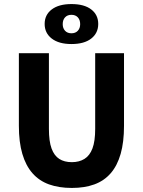

<svg xmlns="http://www.w3.org/2000/svg" viewBox="-20 -914 705 946"><path d="M334 12Q270 12 221.5 -5.5Q173 -23 140 -60.5Q107 -98 90 -156Q73 -214 73 -294V-652H221V-279Q221 -218 234 -182.5Q247 -147 272 -131Q297 -115 334 -115Q370 -115 396 -131Q422 -147 435.5 -182.5Q449 -218 449 -279V-652H591V-294Q591 -214 574.5 -156Q558 -98 525.5 -60.5Q493 -23 445 -5.5Q397 12 334 12ZM332 -697Q270 -697 235 -724Q200 -751 200 -796Q200 -841 235 -867.5Q270 -894 332 -894Q395 -894 429.5 -867.5Q464 -841 464 -796Q464 -751 429.5 -724Q395 -697 332 -697ZM332 -750Q352 -750 363.5 -762.5Q375 -775 375 -795Q375 -816 363.5 -828.5Q352 -841 332 -841Q312 -841 300.5 -828.5Q289 -816 289 -795Q289 -775 300.5 -762.5Q312 -750 332 -750Z"/></svg>

Font: Source Sans 3 ExtraLight
Style: Bold
Weight: 700
Version: Version 3.052;hotconv 1.1.0;makeotfexe 2.6.0